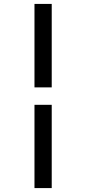

<svg xmlns="http://www.w3.org/2000/svg" viewBox="-20 -869 440 980"><path d="M244 91H156V-334H244ZM244 -423H156V-849H244Z"/></svg>

Font: Kaisei Tokumin
Style: Bold
Weight: 700
Designer: Font-Kai, 金井和夫
Foundry: KAZUO KANAI
Version: Version 5.003